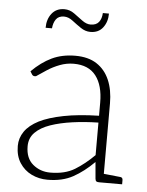

<svg xmlns="http://www.w3.org/2000/svg" viewBox="-51 -732 598 782"><g transform="rotate(5 248.0 -341.0)"><path d="M172 8Q137 8 107 -6.5Q77 -21 58.5 -49.5Q40 -78 40 -119Q40 -151 58.5 -178Q77 -205 116 -225Q154 -244 214.5 -256Q275 -268 359 -270V-324Q359 -394 329 -433Q299 -472 238 -472Q209 -472 181.5 -461.5Q154 -451 131 -436Q108 -421 89 -408Q84 -407 80 -408Q76 -409 73 -413L65 -426Q104 -465 146 -485Q188 -505 242 -505Q295 -505 329.5 -482.5Q364 -460 381.5 -419.5Q399 -379 399 -324V0H383Q375 0 371.5 -2.5Q368 -5 367 -13L361 -81Q320 -40 276.5 -16Q233 8 172 8ZM181 -22Q241 -22 281 -46.5Q321 -71 359 -109V-242Q304 -241 253.5 -234Q203 -227 164 -213.5Q125 -200 102.5 -177.5Q80 -155 80 -121Q80 -72 110 -47Q140 -22 181 -22ZM386 0 390 -37 467 -29Q471 -29 474 -26Q477 -23 477 -18V0ZM292 -637Q315 -637 326 -651Q337 -665 338 -688H363Q363 -654 345 -630.5Q327 -607 294 -607Q273 -607 254 -620Q235 -633 217.5 -646.5Q200 -660 182 -660Q160 -660 149.5 -645.5Q139 -631 137 -608H111Q111 -643 129.5 -666.5Q148 -690 181 -690Q203 -690 221.5 -676.5Q240 -663 257.5 -650Q275 -637 292 -637Z"/></g></svg>

Font: Aleo ExtraLight
Style: Regular
Weight: 250
Designer: Alessio Laiso
Foundry: Alessio Laiso
Version: Version 2.001;gftools[0.9.29]